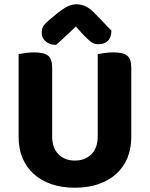

<svg xmlns="http://www.w3.org/2000/svg" viewBox="-20 -861 701 898"><path d="M330 17Q268 17 219.5 0Q171 -17 137 -48Q103 -79 85 -122.5Q67 -166 67 -220V-608Q78 -610 98.5 -613Q119 -616 140 -616Q185 -616 204.5 -601Q224 -586 224 -542V-223Q224 -169 253.5 -139.5Q283 -110 330 -110Q378 -110 407.5 -139.5Q437 -169 437 -223V-608Q448 -610 468.5 -613Q489 -616 510 -616Q555 -616 574.5 -601Q594 -586 594 -542V-220Q594 -166 576 -122.5Q558 -79 524 -48Q490 -17 441 0Q392 17 330 17ZM335 -737Q312 -716 288.5 -693.5Q265 -671 242 -651Q213 -651 194 -667Q175 -683 175 -708Q175 -728 184.5 -741.5Q194 -755 218 -774L253 -803Q279 -823 298.5 -832Q318 -841 337 -841Q361 -841 380.5 -831.5Q400 -822 420 -802L501 -718Q501 -686 484.5 -670Q468 -654 439 -654Q420 -654 405 -665.5Q390 -677 367 -701Z"/></svg>

Font: Baloo Bhai 2
Style: Bold
Weight: 700
Designer: Supriya Tembe, Noopur Datye and Ek Type
Foundry: Ek Type
Version: Version 1.640;PS 1.000;hotconv 16.6.51;makeotf.lib2.5.65220;